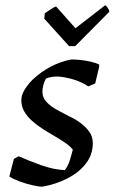

<svg xmlns="http://www.w3.org/2000/svg" viewBox="-20 -688 430 720"><path d="M139 12Q125 12 101 6.5Q77 1 54 -7.5Q31 -16 15 -26L32 -92L50 -102Q86 -86 133 -69Q180 -52 223 -50Q235 -65 242 -87.5Q249 -110 253 -127Q245 -137 234 -145.5Q223 -154 210 -162Q197 -170 184 -178Q163 -190 141 -204Q119 -218 100.5 -234.5Q82 -251 71 -270Q60 -289 60 -312Q60 -332 72.5 -352Q85 -372 102 -389Q135 -420 172 -439Q209 -458 248 -465Q263 -465 282.5 -463Q302 -461 321 -456.5Q340 -452 352 -446V-438L337 -375L311 -364Q288 -380 257 -389.5Q226 -399 198 -401Q185 -401 174 -399.5Q163 -398 152 -393Q146 -382 142.5 -368.5Q139 -355 139 -344Q139 -322 154.5 -305.5Q170 -289 193 -276.5Q216 -264 237 -253Q260 -243 280.5 -228Q301 -213 314.5 -194.5Q328 -176 328 -151Q328 -108 302 -74.5Q276 -41 233 -19Q190 3 139 12ZM239 -515 146 -618 148 -638Q161 -647 171.5 -654Q182 -661 190 -664L263 -582L374 -668Q378 -668 384 -658.5Q390 -649 390 -644L262 -515Z"/></svg>

Font: Labrada Medium
Style: Italic
Weight: 500
Italic angle: -7°
Designer: Mercedes Jáuregui
Foundry: Omnibus-Type Team
Version: Version 1.000